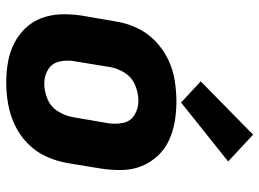

<svg xmlns="http://www.w3.org/2000/svg" viewBox="-128 -696 832 616"><g transform="rotate(90 288.0 -388.0)"><path d="M245 8Q279 8 313.5 2Q348 -4 381 -19.5Q414 -35 440.5 -61Q467 -87 482 -120Q497 -153 503 -187L521 -297Q526 -330 525.5 -363Q525 -396 513.5 -425Q502 -454 481 -477Q460 -500 431.5 -513.5Q403 -527 371 -532.5Q339 -538 306 -538Q272 -538 237.5 -532.5Q203 -527 170 -511Q137 -495 110.5 -469Q84 -443 69 -410Q54 -377 49 -344L30 -234Q25 -200 26 -167.5Q27 -135 38 -105.5Q49 -76 70.5 -53.5Q92 -31 120 -17Q148 -3 180 2.5Q212 8 245 8ZM248 -114Q222 -114 202 -127Q182 -140 177 -164.5Q172 -189 177 -214L195 -324Q199 -349 213.5 -372Q228 -395 253 -405.5Q278 -416 304 -416Q329 -416 349.5 -403Q370 -390 374.5 -366Q379 -342 375 -317L356 -207Q352 -182 337.5 -158.5Q323 -135 298 -124.5Q273 -114 248 -114ZM309 -553 498 -704 412 -784 241 -616Z"/></g></svg>

Font: Iosevka Sparkle Heavy Oblique
Style: Regular
Weight: 900
Italic angle: -9°
Designer: Belleve Invis
Foundry: Belleve Invis
Version: Version 4.5.0; ttfautohint (v1.8.3)